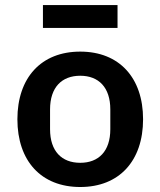

<svg xmlns="http://www.w3.org/2000/svg" viewBox="-20 -734 640 766"><path d="M300.1 12.1C455.6 12.1 550.8 -92 550.8 -258.2C550.8 -424 455.6 -528.1 300.1 -528.1C144.2 -528.1 49.4 -424 49.4 -258.2C49.4 -92 144.2 12.1 300.1 12.1ZM151.3 -622.5H448.9V-713.8H151.3ZM179.7 -218.4V-297.6C179.7 -385.3 226.2 -431.8 300.1 -431.8C373.6 -431.8 420.1 -385.3 420.1 -297.6V-218.4C420.1 -130.7 373.6 -84.5 300.1 -84.5C226.2 -84.5 179.7 -130.7 179.7 -218.4Z"/></svg>

Font: Margiela Mono SemiBold
Style: Regular
Weight: 600
Designer: Mike Abbink, Paul van der Laan, Pieter van Rosmalen
Foundry: Bold Monday
Version: Version 2.003 2021